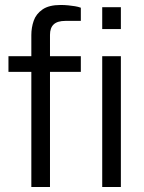

<svg xmlns="http://www.w3.org/2000/svg" viewBox="-20 -752 581 772"><path d="M106 0V-463H14V-526H106V-611Q106 -641 115.5 -668.5Q125 -696 151 -714Q177 -732 224 -732Q240 -732 254.5 -730.5Q269 -729 281.5 -727Q294 -725 305 -721V-668H243Q211 -668 196 -654Q181 -640 181 -612V-526H305V-463H181V0ZM391 -635V-723H466V-635ZM391 0V-526H466V0Z"/></svg>

Font: Archivo SemiExpanded Light
Style: Regular
Weight: 300
Width: 6
Designer: Hector Gatti
Foundry: Omnibus-Type
Version: Version 2.001